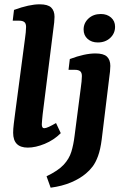

<svg xmlns="http://www.w3.org/2000/svg" viewBox="-20 -678 570 891"><path d="M109 7Q41 7 41 -62Q41 -79 44 -104Q47 -129 50 -151L96 -499Q98 -510 99.5 -527.5Q101 -545 101 -553Q101 -569 93 -575.5Q85 -582 69 -582H39L45 -632Q116 -658 164 -658Q202 -658 217.5 -643Q233 -628 233 -600Q233 -589 231.5 -574Q230 -559 228 -546L178 -148Q177 -136 175.5 -122.5Q174 -109 174 -101Q174 -83 185 -83Q193 -83 207 -89.5Q221 -96 240 -107L262 -60Q230 -28 187.5 -10.5Q145 7 109 7ZM215 193 196 140Q250 114 275.5 86.5Q301 59 311 26.5Q321 -6 326 -47L355 -271Q357 -282 358.5 -299.5Q360 -317 360 -325Q360 -341 352 -347.5Q344 -354 328 -354H298L304 -404Q373 -430 423 -430Q461 -430 476.5 -415Q492 -400 492 -372Q492 -361 490.5 -346Q489 -331 487 -318L452 -31Q446 16 435 46Q424 76 410 94.5Q396 113 379 127Q351 151 309.5 168.5Q268 186 215 193ZM434 -481Q405 -481 386.5 -497.5Q368 -514 368 -541Q368 -571 390.5 -592Q413 -613 448 -613Q477 -613 495.5 -596.5Q514 -580 514 -554Q514 -523 491.5 -502Q469 -481 434 -481Z"/></svg>

Font: Yrsa
Style: Bold Italic
Weight: 700
Italic angle: -7.10001°
Version: Version 2.004